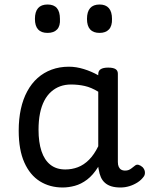

<svg xmlns="http://www.w3.org/2000/svg" viewBox="-20 -815 664 852"><path d="M258 17Q201 17 157 -10.5Q113 -38 88 -94Q63 -150 63 -235Q63 -287 72.5 -331Q82 -375 101 -410Q120 -445 147 -469Q174 -493 209 -506Q244 -519 286 -519Q318 -519 352 -508.5Q386 -498 416 -481V-486Q416 -501 427 -508Q438 -515 460 -515Q482 -515 492.5 -508.5Q503 -502 503 -488V-96Q503 -83 507 -74.5Q511 -66 518 -62Q525 -58 534 -58Q544 -58 550.5 -60.5Q557 -63 563.5 -68Q570 -73 579 -80Q586 -86 595 -83.5Q604 -81 613 -73Q622 -63 623 -52Q624 -41 619 -33Q608 -17 591 -6Q574 5 554.5 11Q535 17 515 17Q492 17 475 12Q458 7 446 -3.5Q434 -14 427.5 -29Q421 -44 418 -63Q418 -64 417 -67.5Q416 -71 416 -75Q393 -38 366.5 -18Q340 2 312 9.5Q284 17 258 17ZM151 -239Q151 -184 164 -144.5Q177 -105 203.5 -84Q230 -63 270 -63Q299 -63 325.5 -73Q352 -83 375 -106Q398 -129 416 -166V-408Q385 -427 356 -433.5Q327 -440 295 -440Q269 -440 247 -432Q225 -424 207 -408Q189 -392 176.5 -368Q164 -344 157.5 -312Q151 -280 151 -239ZM191 -669Q163 -669 149 -684.5Q135 -700 135 -731Q135 -763 149 -779Q163 -795 191 -795Q219 -795 232.5 -779Q246 -763 246 -731Q248 -700 233.5 -684.5Q219 -669 191 -669ZM422 -669Q394 -669 380 -684.5Q366 -700 366 -731Q366 -763 380 -779Q394 -795 422 -795Q449 -795 463 -779Q477 -763 477 -731Q478 -700 463.5 -684.5Q449 -669 422 -669Z"/></svg>

Font: Playwrite ES Deco
Style: Regular
Weight: 400
Designer: Veronika Burian, José Scaglione
Foundry: TypeTogether
Version: Version 1.002